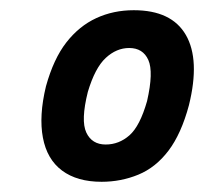

<svg xmlns="http://www.w3.org/2000/svg" viewBox="-20 -736 400 376"><path d="M179 -380Q131 -380 101.5 -402Q72 -424 64 -466.5Q56 -509 70 -567Q85 -621 110 -653Q135 -685 168.5 -700.5Q202 -716 242 -716Q316 -716 344 -667.5Q372 -619 350 -530Q335 -474 310 -441Q285 -408 251 -394Q217 -380 179 -380ZM187 -453Q213 -453 233.5 -471Q254 -489 268 -538Q281 -595 270.5 -618.5Q260 -642 233 -642Q208 -642 187 -622.5Q166 -603 152 -556Q138 -500 149 -476.5Q160 -453 187 -453Z"/></svg>

Font: Nunito Sans 7pt Condensed ExtraBold
Style: Italic
Weight: 800
Width: 3
Italic angle: -9°
Designer: Vernon Adams
Foundry: Vernon Adams
Version: Version 3.101;gftools[0.9.27]